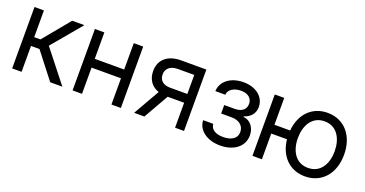

<svg xmlns="http://www.w3.org/2000/svg" viewBox="-32 -1072 3051 1603"><g transform="rotate(20 1493.5 -271.0)"><path d="M76.7 0H160.5V-230.1H235.8L414.8 0H522.7L299.7 -282.7L519.9 -545.5H411.9L215.9 -308.2H160.5V-545.5H76.7Z M697.4 -545.5H613.6V0H697.4V-233H958.8V0H1042.6V-545.5H958.8V-311.1H697.4Z M1524.1 0H1603.7V-545.5H1379.3C1261.7 -545.5 1190.3 -484 1190.3 -383.5C1190.3 -308.6 1228 -255.3 1293.7 -233L1160.5 0H1251.4L1377.8 -221.6H1524.1ZM1274.1 -383.5C1274.1 -436.4 1313.9 -468.8 1379.3 -468.8H1524.1V-299.7H1369.3C1310 -299.7 1274.1 -331.3 1274.1 -383.5Z M1812.5 -139.2H1723C1725.9 -49.7 1811.4 11.4 1927.6 11.4C2046.9 11.4 2133.5 -52.6 2133.5 -152C2133.5 -220.2 2092.7 -275.6 2031.2 -279.8V-285.5C2083.1 -301.5 2122.2 -339.1 2122.2 -400.6C2122.2 -486.9 2048.3 -552.6 1933.2 -552.6C1819.6 -552.6 1738.6 -490.1 1735.8 -402H1823.9C1826.3 -447.1 1873.6 -478.7 1937.5 -478.7C2001.1 -478.7 2036.9 -446.4 2036.9 -397.7C2036.9 -352.3 2005.7 -318.2 1938.9 -318.2H1845.2V-242.9H1938.9C2005.7 -242.9 2048.3 -206.3 2048.3 -152C2048.3 -89.8 1993.3 -63.9 1926.1 -63.9C1860.4 -63.9 1816.4 -89.8 1812.5 -139.2Z M2295.5 -545.5H2211.6V0H2295.5V-228.7H2435.4C2450.3 -82.7 2545.1 11.4 2680.4 11.4C2828.1 11.4 2927.6 -100.9 2927.6 -269.9C2927.6 -440.3 2828.1 -552.6 2680.4 -552.6C2543.7 -552.6 2448.2 -456.3 2435 -306.8H2295.5ZM2517 -269.9C2517 -379.3 2568.2 -477.3 2680.4 -477.3C2792.6 -477.3 2843.8 -379.3 2843.8 -269.9C2843.8 -160.5 2792.6 -63.9 2680.4 -63.9C2568.2 -63.9 2517 -160.5 2517 -269.9Z"/></g></svg>

Font: Magic Ui Pro
Style: Regular
Weight: 400
Designer: Stefan Endress, Andreas Faust
Version: Version 1.000;FEAKit 1.0